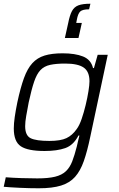

<svg xmlns="http://www.w3.org/2000/svg" viewBox="-21 -804 640 1030"><path d="M187 206Q138 206 84.5 203.5Q31 201 -1 198L10 147Q48 150 95 151.5Q142 153 179 153Q238 153 274.5 144Q311 135 332.5 114.5Q354 94 366.5 61.5Q379 29 391 -18Q394 -32 398 -48.5Q402 -65 405 -77H400Q373 -25 329 -9.5Q285 6 218 6Q129 6 91 -19Q53 -44 53 -115Q53 -141 58 -176Q63 -211 72 -255Q89 -334 107.5 -385Q126 -436 152.5 -465Q179 -494 218 -506Q257 -518 315 -518Q382 -518 424.5 -501Q467 -484 478 -439H483L503 -510H557L463 -69Q447 8 428.5 60.5Q410 113 381.5 145Q353 177 306.5 191.5Q260 206 187 206ZM244 -48Q304 -48 335.5 -63Q367 -78 390 -111Q405 -131 417 -166Q429 -201 438.5 -240.5Q448 -280 453.5 -314.5Q459 -349 459 -368Q459 -420 428 -441.5Q397 -463 329 -463Q280 -463 248 -456Q216 -449 196 -428Q176 -407 162 -365.5Q148 -324 133 -255Q125 -213 119.5 -181.5Q114 -150 114 -127Q114 -77 143.5 -62.5Q173 -48 244 -48ZM327 -600 345 -681Q353 -722 365 -744.5Q377 -767 400 -775.5Q423 -784 464 -784L457 -754Q422 -754 409.5 -742.5Q397 -731 391 -697L388 -681H418L400 -600Z"/></svg>

Font: Saira Light
Style: Italic
Weight: 300
Italic angle: -12°
Designer: Hector Gatti with collaboration of the Omnibus-Type team
Foundry: Omnibus-Type
Version: Version 1.100; ttfautohint (v1.8.3)